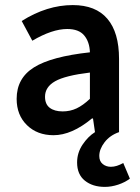

<svg xmlns="http://www.w3.org/2000/svg" viewBox="-20 -523 556 760"><path d="M395 216.8Q346.7 216.8 315.9 192.1Q285.2 167.5 285.2 120.1Q285.2 82 306.6 49.8Q328.1 17.6 356 0L348.1 -54.2H344.2Q264.2 12.2 191.9 12.2Q127.4 12.2 86.7 -27.6Q45.9 -67.4 45.9 -131.8Q45.9 -213.4 114.5 -256.3Q183.1 -299.3 335.9 -315.9Q334.5 -357.4 313.2 -382.8Q292 -408.2 246.1 -408.2Q186.5 -408.2 107.9 -361.8L65.9 -439.9Q166 -502.9 268.1 -502.9Q358.9 -502.9 405 -448.7Q451.2 -394.5 451.2 -290V0Q415 12.7 394 40Q373 67.4 373 94.2Q373 115.2 386.5 126.2Q399.9 137.2 418.9 137.2Q441.9 137.2 467.8 122.1L494.1 184.1Q475.1 198.7 448 207.8Q420.9 216.8 395 216.8ZM228 -82Q257.8 -82 283.2 -94Q308.6 -106 335.9 -131.8V-235.8Q238.3 -224.1 198.2 -201.4Q158.2 -178.7 158.2 -140.1Q158.2 -110.4 177 -96.2Q195.8 -82 228 -82Z"/></svg>

Font: Source Sans 3 Semibold
Style: Regular
Weight: 600
Designer: Paul D. Hunt
Foundry: Adobe
Version: Version 3.052;hotconv 1.1.0;makeotfexe 2.6.0